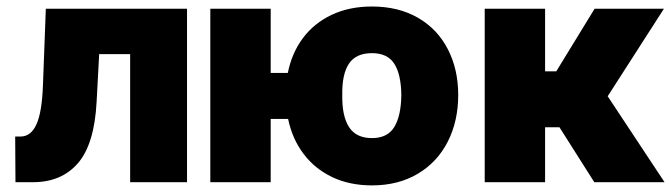

<svg xmlns="http://www.w3.org/2000/svg" viewBox="-20 -557 2052 587"><path d="M26.4 -139.6H43Q74.7 -139.6 91.6 -177.2Q108.4 -214.8 111.3 -295.9L120.1 -530.3H551.8V0H377.9V-391.6H283.2L275.4 -246.1Q268.6 -116.2 218.3 -58.1Q168 0 81.1 0H27.3Z M807.6 -334H859.9Q872.1 -395 906.2 -440.7Q940.4 -486.3 994.1 -511.7Q1047.9 -537.1 1117.2 -537.1Q1198.2 -537.1 1257.8 -502.7Q1317.4 -468.3 1349.1 -406.7Q1380.9 -345.2 1380.9 -266.6Q1380.9 -187 1349.1 -124.3Q1317.4 -61.5 1257.6 -25.9Q1197.8 9.8 1117.2 9.8Q1048.8 9.8 995.6 -15.6Q942.4 -41 908 -86.7Q873.5 -132.3 860.8 -193.4H807.6V0H623V-530.3H807.6ZM1207 -266.6Q1206.1 -330.1 1185.3 -362.3Q1164.6 -394.5 1117.2 -394.5Q1068.4 -394.5 1046.9 -362.5Q1025.4 -330.6 1026.4 -266.6Q1025.4 -202.1 1047.1 -168.5Q1068.8 -134.8 1117.2 -134.8Q1164.6 -134.8 1185.3 -168.5Q1206.1 -202.1 1207 -266.6Z M1461.9 -530.3H1646.5V-338.9H1680.7L1797.9 -530.3H2009.8L1837.9 -262.7L2011.7 0H1796.9L1690.4 -168H1646.5V0H1461.9Z"/></svg>

Font: Pretendard GOV Black
Style: Regular
Weight: 900
Designer: Base glyphs from Inter by Rasmus Andersson; Hangeul glyphs from Noto Sans CJK(Source Han Sans) by Jang Soo-young and Kan
Foundry: Kil Hyung-jin
Version: Version 1.309